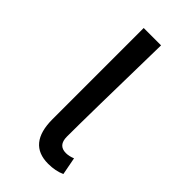

<svg xmlns="http://www.w3.org/2000/svg" viewBox="-182 -588 649 649"><g transform="rotate(45 142.5 -263.5)"><path d="M94 -104V-540H177Q170 -192 170 -97Q170 -55 207 -55Q222 -55 239 -62L251 1Q225 13 190 13Q94 13 94 -104Z"/></g></svg>

Font: Source Han Sans CN Normal
Style: Regular
Weight: 350
Designer: Ryoko NISHIZUKA 西塚涼子 (kana, bopomofo & ideographs); Paul D. Hunt (Latin, Greek & Cyrillic); Sandoll Communications 산돌커뮤니
Foundry: Adobe
Version: Version 2.004;hotconv 1.0.118;makeotfexe 2.5.65603